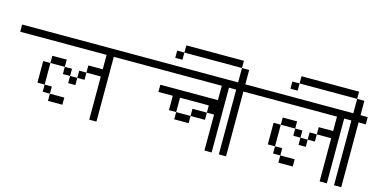

<svg xmlns="http://www.w3.org/2000/svg" viewBox="-78 -1274 3157 1610"><g transform="rotate(15 1500.0 -469.0)"><path d="M1000 -625H812.5V-62.5H750V-437.5H625V-500H750V-625H0V-687.5H1000ZM250 -437.5H312.5V-250H250ZM312.5 -250H375V-187.5H312.5ZM312.5 -500H437.5V-437.5H312.5ZM375 -187.5H500V-125H375ZM437.5 -437.5H500V-375H437.5ZM500 -375H562.5V-312.5H500ZM562.5 -437.5H625V-375H562.5Z M2000 -625H1812.5V-62.5H1750V-375H1687.5V-437.5H1437.5V-312.5H1375V-437.5H1250V-500H1750V-625H1000V-687.5H2000ZM1437.5 -312.5H1562.5V-250H1437.5ZM1562.5 -375H1687.5V-312.5H1562.5Z M1875 -812.5H1375V-875H1875ZM1312.5 -812.5H1375V-750H1312.5ZM1750 -687.5H1875V-812.5H1937.5V-687.5H2000V-625H1937.5V-62.5H1875V-625H1750Z M3000 -625H2812.5V-62.5H2750V-437.5H2625V-500H2750V-625H2000V-687.5H3000ZM2250 -437.5H2312.5V-250H2250ZM2312.5 -250H2375V-187.5H2312.5ZM2312.5 -500H2437.5V-437.5H2312.5ZM2375 -187.5H2500V-125H2375ZM2437.5 -437.5H2500V-375H2437.5ZM2500 -375H2562.5V-312.5H2500ZM2562.5 -437.5H2625V-375H2562.5Z M2875 -812.5H2375V-875H2875ZM2312.5 -812.5H2375V-750H2312.5ZM2750 -687.5H2875V-812.5H2937.5V-687.5H3000V-625H2937.5V-62.5H2875V-625H2750Z"/></g></svg>

Font: 寒蝉点阵体 16px
Style: Regular
Weight: 400
Designer: Designed by Warren2060
Foundry: ChillType
Version: Version 1.000